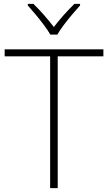

<svg xmlns="http://www.w3.org/2000/svg" viewBox="-20 -968 555 988"><path d="M277 0H238V-678H4V-714H512V-678H277ZM239 -790Q227 -811 206.5 -838.5Q186 -866 163.5 -893Q141 -920 123 -940V-948H152Q179 -922 207 -890Q235 -858 257 -829Q279 -858 307.5 -890Q336 -922 363 -948H392V-940Q374 -920 351 -893Q328 -866 307.5 -838.5Q287 -811 275 -790Z"/></svg>

Font: Noto Sans Lao UI ExtLt
Style: Regular
Weight: 200
Designer: Monotype Design Team
Foundry: Monotype Imaging Inc.
Version: Version 2.000; ttfautohint (v1.8.4.7-5d5b)